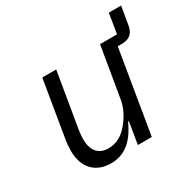

<svg xmlns="http://www.w3.org/2000/svg" viewBox="-144 -773 934 932"><g transform="rotate(-30 323.5 -307.5)"><path d="M223 12.1C306.1 12.1 356.9 -40.1 394.9 -122.2H399.1L378.9 0H457L534.1 -464.1H557.9C606.9 -464.1 623.9 -491.8 630 -525.9L647 -627.1H578.1L560 -516H464.8L416.9 -230.8C407 -171.9 369 -126.1 358 -112.9C328.8 -78.8 294 -57.2 248.9 -57.2C191.1 -57.2 163 -95.2 163 -155.9C163 -166.9 164.1 -187.1 168 -210.9L219.1 -516H141L89.1 -203.8C84.9 -181.1 83.1 -157 83.1 -137.1C83.1 -43 137.1 12.1 223 12.1Z"/></g></svg>

Font: Margiela Mono Italic Italic
Style: Regular
Weight: 400
Designer: Mike Abbink, Paul van der Laan, Pieter van Rosmalen
Foundry: Bold Monday
Version: Version 2.003 2021